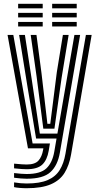

<svg xmlns="http://www.w3.org/2000/svg" viewBox="-20 -785 525 1016"><path d="M121 211Q103.2 211 84.4 209.4Q65.5 207.8 54.5 205.2V180.2Q70.8 183 88.6 184.5Q106.5 186 121 186Q190.5 186 232.4 167.9Q274.2 149.8 296 114.5Q317.8 79.2 326.5 28L434.5 -600H465L356 33Q346.2 90 321.6 129.8Q297 169.5 249 190.2Q201 211 121 211ZM121 110.5Q109.2 110.5 93.8 109.4Q78.2 108.2 54.5 105.8V81Q80.8 83.2 95.2 84.4Q109.8 85.5 121 85.5Q164.8 85.5 183.4 65Q202 44.5 208.2 7.5L209.5 0H128L20 -600H50.5L152.5 -26H244.2L237.8 12.5Q229.5 61.5 203.8 86Q178 110.5 121 110.5ZM121 160.8Q108 160.8 90.5 159.4Q73 158 54.5 155.5V130.8Q75.5 133.2 92.1 134.5Q108.8 135.8 121 135.8Q194 135.8 225.6 105.8Q257.2 75.8 267.2 17.8L279.2 -52H171L123.5 -338L81.2 -600H111.8L148.8 -359L190.8 -78H283.8L373.8 -600H404L296.8 22.8Q285.2 90.5 247 125.6Q208.8 160.8 121 160.8ZM209.2 -104 173.8 -379.2 142.5 -600H173L199.5 -398.5L230.8 -130H246L280.8 -404L312.8 -600H343.2L306 -373.2L268 -104ZM256 -741V-765H386V-741ZM76 -645V-669H206V-645ZM76 -693V-717H206V-693ZM76 -741V-765H206V-741ZM256 -645V-669H386V-645ZM256 -693V-717H386V-693Z"/></svg>

Font: Big Shoulders Inline Display Thin Black
Style: Regular
Weight: 900
Version: Version 2.002